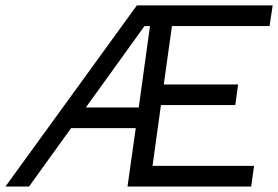

<svg xmlns="http://www.w3.org/2000/svg" viewBox="-59 -680 1014 700"><path d="M935.1 -660.2 923.8 -585H567.9L538.1 -372.1H809.1L798.8 -296.9H527.8L497.1 -75.2H867.2L856.9 0H405.8L436 -212.9H200.2L46.9 0H-39.1L439.9 -660.2ZM253.9 -288.1H446.8L487.8 -585H467.8Z"/></svg>

Font: Human Sans
Style: Italic
Weight: 400
Italic angle: -8°
Designer: Tim Radville
Foundry: Continuum
Version: Version 1.000;FEAKit 1.0